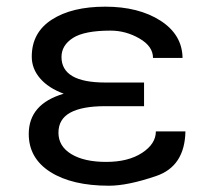

<svg xmlns="http://www.w3.org/2000/svg" viewBox="-20 -558 640 587"><path d="M168 -383.8Q168 -305.7 301.8 -305.7H420.4V-233.4H301.8Q231 -233.4 194.8 -213.6Q158.7 -193.8 158.7 -152.3Q158.7 -110.8 198 -86.9Q237.3 -63 304.7 -63Q372.1 -63 414.3 -90.6Q456.5 -118.2 456.5 -156.2H546.9Q544.9 -49.8 457.8 -20Q370.6 9.8 313 9.8Q200.2 9.8 134 -32.2Q67.9 -74.2 67.9 -148.4Q67.9 -240.2 174.8 -271.5Q128.4 -288.6 102.8 -318.1Q77.1 -347.7 77.1 -384.8Q77.1 -458.5 138.4 -498Q199.7 -537.6 301.8 -537.6Q403.8 -537.6 470.5 -494.9Q537.1 -452.1 538.1 -380.9H447.8Q447.8 -416.5 406.2 -440.4Q364.7 -464.4 317.9 -464.4Q237.8 -464.4 202.9 -441.9Q168 -419.4 168 -383.8Z"/></svg>

Font: RobotoMono-Regular
Style: Regular
Weight: 400
Designer: Google
Version: Version 2.000985; 2015; ttfautohint (v1.3)